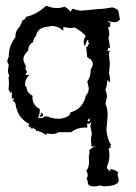

<svg xmlns="http://www.w3.org/2000/svg" viewBox="-20 -465 484 681"><path d="M144 -444.8Q165 -436.5 178.7 -436.5Q198.2 -436.5 208.5 -441.4Q215.3 -438 220.7 -433.3Q226.1 -428.7 230 -423.3L237.3 -434.1Q257.8 -427.2 269.5 -427.2L329.1 -433.1Q353.5 -433.6 377.9 -439Q390.6 -436 399.4 -428.7L405.3 -395Q397.9 -388.2 392.1 -386.7Q390.6 -386.2 388.7 -386.2Q380.9 -386.2 362.8 -390.1Q362.8 -385.3 371.6 -385.3H373Q370.1 -380.9 370.1 -378.4Q370.1 -376 371.6 -375Q371.6 -369.6 363.3 -367.7Q367.7 -355 367.7 -345.2Q367.7 -337.4 364.7 -331.5L370.6 -293.9L363.8 -296.4L361.3 -283.2L370.1 -285.6Q366.2 -278.8 366.2 -272.9L369.6 -239.3L366.7 -202.6Q370.1 -195.3 370.1 -181.6Q370.1 -172.9 367.2 -172.9Q364.7 -172.9 363.8 -180.7Q359.9 -180.7 359.9 -175.3Q359.9 -161.6 354 -147Q359.4 -130.9 359.4 -123L354 -96.7Q361.8 -81.5 361.8 -55.7L357.4 -3.4Q361.8 32.2 374 48.8L370.1 54.2L374 57.6L364.7 63Q368.2 69.3 368.2 85Q368.2 102.5 361.3 121.6Q358.9 122.6 358.9 126Q358.9 137.2 372.1 142.1L370.1 134.8Q383.8 134.8 398.9 145.5L397 156.2L401.4 173.3Q401.4 180.7 395.8 185.1Q390.1 189.5 381.6 191.9Q373 194.3 363.3 195.1Q353.5 195.8 345.2 195.8Q339.4 192.9 334.5 192.9Q330.6 192.9 326.7 194.8L313.5 196.3Q303.7 196.3 297.6 192.9Q291.5 189.5 291.5 182.6Q291.5 176.8 287.1 168Q291 162.6 291 156.2Q291 148.4 286.1 139.6Q295.9 131.3 295.9 106.9Q295.9 98.6 294.9 88.4Q297.4 84 297.4 77.6Q297.4 73.2 296.4 68.4Q302.7 60.5 318.8 53.7L304.7 55.2L302.7 33.2Q302.7 20.5 305.7 9.3L300.3 -19.5Q303.7 -24.4 303.7 -31.7V-33.7Q300.3 -25.9 294.9 -25.9L289.6 -28.3V-12.2L279.8 -12.7Q254.4 -12.7 231.9 3.9H187Q180.7 10.3 164.6 10.3L145 8.3L144 14.2Q131.8 5.4 123.3 2.4Q114.7 -0.5 104 -3.4L109.9 -7.3L101.1 -6.8V-14.2Q97.2 -8.8 93.8 -8.8L88.4 -10.7L89.4 -13.2Q88.4 -16.1 86.9 -16.1Q85.9 -16.1 84 -14.2L80.1 -19L85 -24.9Q41 -46.4 34.7 -98.6L23.9 -110.8L30.8 -112.3L27.8 -116.7L22 -114.7V-139.6L17.1 -135.3L10.3 -147.9L11.7 -167Q11.7 -185.1 9.8 -190.4L13.2 -195.3Q8.3 -204.6 8.3 -216.8L11.2 -234.9L5.9 -245.1Q5.9 -253.9 11.2 -263.7V-267.6Q11.2 -301.8 34.7 -333.5Q34.7 -345.2 36.9 -351.1Q39.1 -356.9 42.7 -361.6Q46.4 -366.2 50.8 -372.8Q55.2 -379.4 59.6 -392.6Q69.3 -395 72.3 -405.3Q109.4 -413.1 144 -444.8ZM230 -66.4Q274.9 -79.1 284.2 -125.5Q294.9 -136.2 294.9 -152.3L289.6 -175.8Q301.8 -192.4 301.8 -216.8V-218.8Q309.1 -229.5 309.1 -238.3Q309.1 -252.9 289.6 -261.7L285.6 -297.9Q291.5 -299.3 292 -303Q292.5 -306.6 295.4 -310.1Q296.4 -311 296.4 -311.5Q296.4 -314 292 -315.4Q293.5 -319.3 293.5 -321.3Q293.5 -323.7 292 -323.7Q287.6 -323.7 281.2 -300.3Q276.9 -308.1 276.9 -316.4Q276.9 -327.1 284.2 -337.4Q272 -352.5 244.6 -367.7Q239.3 -365.7 231.9 -365.7Q220.7 -365.7 204.6 -369.6V-355.5Q187 -373 161.6 -373L154.8 -371.1Q111.3 -368.2 107.9 -337.4Q98.1 -329.6 97.2 -315.4Q80.6 -306.6 79.6 -285.2Q63 -269 63 -255.9Q63 -247.6 67.6 -239.3Q72.3 -231 72.3 -227.1L69.3 -223.1L75.7 -210L70.3 -199.2H84Q68.8 -184.6 68.8 -165.5V-161.1L74.2 -155.8Q75.2 -135.3 95.7 -125.5L95.2 -118.7Q95.2 -92.3 120.6 -78.6L121.1 -73.2Q121.1 -61 115.2 -46.4L125.5 -45.9H126.5Q131.3 -45.9 138.7 -51.8H149.4Q165.5 -43.9 188.5 -43.9Q210.9 -43.9 226.6 -57.1ZM127.9 -66.4 133.3 -57.1Q133.3 -51.3 120.6 -50.3ZM290.5 -36.6Q290.5 -34.7 293 -34.7H294.4Q298.8 -35.2 298.8 -39.1L296.4 -46.4Z"/></svg>

Font: Truetypewriter PolyglOTT
Style: Regular
Weight: 400
Designer: Sergey Beatoff a.k.a. Sam_T
Version: Version 3.76